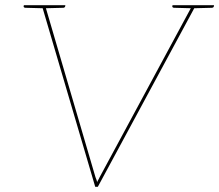

<svg xmlns="http://www.w3.org/2000/svg" viewBox="-20 -720 845 740"><path d="M347 0 141 -700H150Q152 -700 153.5 -698.5Q155 -697 155 -695L348 -37Q351 -30 352.5 -25.5Q354 -21 354 -17Q355 -21 358 -25.5Q361 -30 364 -37L719 -695Q720 -697 722.5 -698.5Q725 -700 727 -700H735L357 0ZM144 -692 145 -700H161L160 -692ZM714 -692 715 -700H731L730 -692ZM157 -700 154 -688 78 -690Q75 -690 73 -691.5Q71 -693 71 -695L72 -700ZM232 -700 231 -695Q231 -693 228.5 -691.5Q226 -690 224 -690L146 -688L147 -700ZM730 -700 727 -688 651 -690Q648 -690 646 -691.5Q644 -693 644 -695L645 -700ZM805 -700 804 -695Q804 -693 801.5 -691.5Q799 -690 797 -690L719 -688L720 -700Z"/></svg>

Font: Aleo Thin
Style: Italic
Weight: 250
Italic angle: -7°
Designer: Alessio Laiso
Foundry: Alessio Laiso
Version: Version 2.001;gftools[0.9.29]